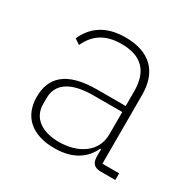

<svg xmlns="http://www.w3.org/2000/svg" viewBox="-125 -642 773 776"><g transform="rotate(30 261.0 -254.0)"><path d="M500 0V-31H422V-352C422 -460 362 -520 249 -520C155 -520 103 -478 75 -416L100 -399C128 -460 175 -489 248 -489C339 -489 387 -444 387 -348V-280H254C108 -280 57 -220 57 -133C57 -41 117 12 222 12C310 12 360 -27 384 -79H388V-42C389 -15 402 0 431 0ZM225 -19C148 -19 94 -54 94 -120V-148C94 -211 142 -252 254 -252H387V-148C387 -64 313 -19 225 -19Z"/></g></svg>

Font: IBM Plex Thai ExtraLight
Style: Regular
Weight: 200
Designer: Mike Abbink, Paul van der Laan, Pieter van Rosmalen, Ben Mitchell, Mark Frömberg
Foundry: Bold Monday
Version: Version 1.0